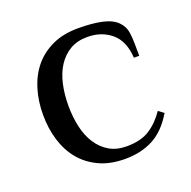

<svg xmlns="http://www.w3.org/2000/svg" viewBox="-95 -573 673 677"><g transform="rotate(-20 241.5 -235.0)"><path d="M265 -480Q318 -480 354.5 -472Q391 -464 410 -445Q419 -436 424.5 -425Q430 -414 432 -399Q434 -384 434.5 -363.5Q435 -343 435 -315H415Q411 -379 374.5 -409.5Q338 -440 285 -440Q247 -440 220 -424Q193 -408 175 -380.5Q157 -353 148.5 -315.5Q140 -278 140 -235Q140 -192 148.5 -154.5Q157 -117 175 -89.5Q193 -62 220 -46Q247 -30 285 -30Q338 -30 371 -51Q404 -72 430 -110L450 -95Q416 -38 370.5 -14Q325 10 265 10Q209 10 167.5 -9.5Q126 -29 99 -62Q72 -95 58.5 -139.5Q45 -184 45 -235Q45 -286 58.5 -330.5Q72 -375 99 -408Q126 -441 167.5 -460.5Q209 -480 265 -480Z"/></g></svg>

Font: Philosopher
Style: Regular
Weight: 400
Designer: Jovanny Lemonad
Foundry: Jovanny Lemonad
Version: Version 1.000